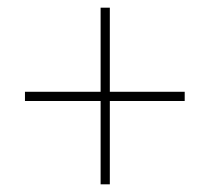

<svg xmlns="http://www.w3.org/2000/svg" viewBox="-20 -603 547 500"><path d="M266 -364V-583H242V-364H45V-340H242V-123H266V-340H461V-364Z"/></svg>

Font: Noto Sans Armenian SemiCondensed Thin
Style: Regular
Weight: 100
Width: 4
Designer: Monotype Design Team
Foundry: Monotype Imaging Inc.
Version: Version 2.008